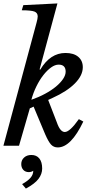

<svg xmlns="http://www.w3.org/2000/svg" viewBox="-21 -850 554 1120"><path d="M357 -80Q386 -80 439 -155L465 -141Q393 10 316 10Q292 10 276.5 -7Q261 -24 242 -68L175 -228L153 -218L90 0H-1L192 -717Q199 -742 199 -754Q199 -775 180 -782.5Q161 -790 106 -790L115 -820L314 -830L210 -445L214 -444Q272 -541 361 -541Q409 -541 435.5 -518.5Q462 -496 462 -458Q462 -410 416 -363.5Q370 -317 286 -279L260 -267L311 -135Q330 -80 357 -80ZM162 -268Q205 -283 242 -303Q279 -323 305.5 -345Q332 -367 347 -389.5Q362 -412 362 -432Q362 -473 321 -473Q300 -473 277 -456.5Q254 -440 232 -412Q210 -384 191.5 -346.5Q173 -309 162 -268ZM108 224Q142 205 157.5 186.5Q173 168 173 146Q162 154 147 154Q127 154 115 141Q103 128 103 107Q103 84 119.5 69Q136 54 162 54Q192 54 208.5 74.5Q225 95 225 133Q225 165 203.5 193.5Q182 222 130 250Z"/></svg>

Font: SVN-Libre Baskerville
Style: Italic
Weight: 400
Italic angle: -14°
Designer: Pablo Impallari, Rodrigo Fuenzalida
Foundry: Pablo Impallari, Rodrigo Fuenzalida
Version: Version 1.000; ttfautohint (v1.8.4)